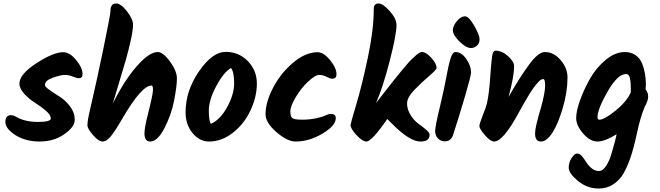

<svg xmlns="http://www.w3.org/2000/svg" viewBox="-20 -828 3803 1107"><path d="M344 -527Q382 -527 419 -482Q456 -437 456 -401Q456 -377 435 -377Q423 -377 400 -386.5Q377 -396 353.5 -396Q330 -396 284.5 -380Q239 -364 239 -338Q239 -328 266 -309Q293 -290 325 -270Q357 -250 384 -214.5Q411 -179 411 -137.5Q411 -96 350.5 -54Q290 -12 208.5 -12Q127 -12 69 -49Q11 -86 11 -125Q11 -164 43 -164Q56 -164 74 -154Q124 -125 198.5 -125Q273 -125 273 -145Q273 -165 244.5 -189.5Q216 -214 182.5 -235Q149 -256 120.5 -286.5Q92 -317 92 -346Q92 -400 190 -463.5Q288 -527 344 -527Z M617 -766Q617 -808 650 -808Q677 -808 712 -763Q747 -718 747 -686Q747 -654 734 -596Q721 -538 707.5 -490Q694 -442 667 -353.5Q640 -265 630 -230Q695 -362 767.5 -445Q840 -528 889 -528Q920 -528 960 -473.5Q1000 -419 1000 -375.5Q1000 -332 984 -249Q968 -166 928 -89Q888 -12 846 -12Q813 -12 813 -59Q813 -93 833 -170Q862 -285 862 -310Q862 -335 854 -335Q796 -335 684 -142Q646 -76 620.5 -44Q595 -12 572 -12Q549 -12 516.5 -49Q484 -86 484 -106.5Q484 -127 492.5 -167Q501 -207 518.5 -281Q536 -355 576.5 -549.5Q617 -744 617 -766Z M1312 -436Q1269 -411 1226.5 -331Q1184 -251 1184 -190.5Q1184 -130 1196 -114Q1250 -138 1290 -211Q1330 -284 1330 -348Q1330 -412 1312 -436ZM1185 -12Q1130 -12 1090 -61Q1050 -110 1050 -180Q1050 -305 1127.5 -417Q1205 -529 1281 -529Q1357 -529 1409 -475.5Q1461 -422 1461 -346.5Q1461 -271 1425 -193Q1389 -115 1324 -63.5Q1259 -12 1185 -12Z M1511 -169Q1511 -239 1555 -323Q1599 -407 1670.5 -467Q1742 -527 1811 -527Q1846 -527 1883 -481.5Q1920 -436 1920 -400Q1920 -374 1896 -374Q1884 -374 1863 -385Q1842 -396 1820 -396Q1798 -396 1757.5 -358.5Q1717 -321 1685.5 -268.5Q1654 -216 1654 -186Q1654 -156 1665.5 -147Q1677 -138 1721.5 -138Q1766 -138 1802.5 -146Q1839 -154 1856.5 -162.5Q1874 -171 1888 -171Q1916 -171 1916 -147Q1916 -103 1839 -57.5Q1762 -12 1685 -12Q1636 -12 1573.5 -66.5Q1511 -121 1511 -169Z M2093 -12Q2070 -12 2035.5 -49Q2001 -86 2001 -108Q2001 -114 2034.5 -227Q2068 -340 2101.5 -499Q2135 -658 2135 -777Q2135 -808 2163 -808Q2187 -808 2226.5 -764.5Q2266 -721 2266 -683Q2266 -628 2226.5 -475Q2187 -322 2148 -234Q2161 -251 2183.5 -279.5Q2206 -308 2220 -326Q2234 -344 2254.5 -370Q2275 -396 2289 -412.5Q2303 -429 2320 -449.5Q2337 -470 2349.5 -482.5Q2362 -495 2375 -506Q2399 -528 2412 -528Q2437 -528 2467 -494.5Q2497 -461 2497 -436Q2497 -426 2454.5 -390Q2412 -354 2369.5 -310Q2327 -266 2327 -231.5Q2327 -197 2347.5 -164.5Q2368 -132 2392 -115Q2416 -98 2436.5 -80.5Q2457 -63 2457 -51Q2457 -12 2404 -12Q2341 -12 2237 -118L2213 -142Q2123 -12 2093 -12Z M2696 -551Q2667 -551 2629 -589Q2591 -627 2591 -653Q2591 -679 2614.5 -706.5Q2638 -734 2660.5 -734Q2683 -734 2714 -680Q2745 -626 2745 -601.5Q2745 -577 2729 -564Q2713 -551 2696 -551ZM2606 -528Q2641 -528 2668.5 -488Q2696 -448 2696 -411Q2696 -392 2661.5 -274.5Q2627 -157 2593 -52Q2581 -13 2544 -13Q2522 -13 2505.5 -29.5Q2489 -46 2489 -72.5Q2489 -99 2514.5 -204.5Q2540 -310 2553.5 -384.5Q2567 -459 2578.5 -493.5Q2590 -528 2606 -528Z M3121 -528Q3173 -528 3212.5 -481.5Q3252 -435 3252 -382Q3252 -297 3224.5 -204.5Q3197 -112 3164.5 -62Q3132 -12 3098.5 -12Q3065 -12 3065 -59Q3065 -95 3098 -204Q3123 -294 3123 -333Q3123 -372 3113 -372Q3100 -372 3087.5 -359Q3075 -346 3067 -336Q3059 -326 3048.5 -310.5Q3038 -295 3030.5 -282.5Q3023 -270 3011.5 -250.5Q3000 -231 2993 -218.5Q2986 -206 2975 -186Q2882 -12 2829 -12Q2808 -12 2776 -48.5Q2744 -85 2744 -102Q2744 -113 2758.5 -149.5Q2773 -186 2779.5 -205.5Q2786 -225 2790.5 -247Q2795 -269 2798 -294.5Q2801 -320 2802.5 -334Q2804 -348 2806 -378Q2815 -508 2821.5 -522Q2828 -536 2836 -536Q2874 -536 2909 -504.5Q2944 -473 2944 -447Q2944 -385 2912 -269Q2977 -383 3030.5 -455.5Q3084 -528 3121 -528Z M3702 -312Q3717 -295 3717 -271Q3717 -247 3697 -212Q3672 -152 3653 -63Q3634 26 3615.5 79.5Q3597 133 3575.5 171Q3554 209 3517 234Q3480 259 3432 259Q3365 259 3312 215Q3259 171 3259 139.5Q3259 108 3276 82.5Q3293 57 3307.5 57Q3322 57 3335.5 73Q3349 89 3360.5 107.5Q3372 126 3391 142Q3410 158 3433 158Q3456 158 3475 128Q3494 98 3504 63Q3529 -19 3535 -54Q3467 -12 3424.5 -12Q3382 -12 3342 -58.5Q3302 -105 3302 -146.5Q3302 -188 3324.5 -250.5Q3347 -313 3382.5 -375.5Q3418 -438 3472.5 -483Q3527 -528 3582 -528Q3619 -528 3645 -509.5Q3671 -491 3683 -460Q3704 -406 3704 -338Q3704 -328 3702 -312ZM3425 -151Q3425 -138 3436 -138Q3465 -138 3530 -191Q3595 -244 3617 -296V-315Q3617 -380 3605 -394Q3599 -401 3589 -401Q3541 -401 3483 -300Q3425 -199 3425 -151Z"/></svg>

Font: Kalam
Style: Bold
Weight: 700
Version: Version 2.001;PS 1.0;hotconv 1.0.79;makeotf.lib2.5.61930; tt